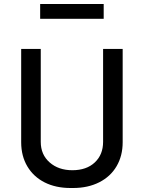

<svg xmlns="http://www.w3.org/2000/svg" viewBox="-20 -931 720 961"><path d="M594 -219Q594 -151 563.5 -99Q533 -47 476.5 -18.5Q420 10 346 10H333Q259 10 203.5 -18Q148 -46 117 -98Q86 -150 86 -219V-686H184V-221Q184 -157 228.5 -118Q273 -79 342 -79Q413 -79 454.5 -118Q496 -157 496 -221V-686H594ZM499 -837H181V-911H499Z"/></svg>

Font: Chivo
Style: Regular
Weight: 400
Designer: Hector Gatti
Foundry: Omnibus-Type
Version: Version 1.006; ttfautohint (v1.4.1)